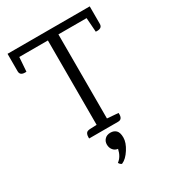

<svg xmlns="http://www.w3.org/2000/svg" viewBox="-213 -795 1029 1139"><g transform="rotate(-30 301.5 -225.0)"><path d="M20 -677H583V-557Q583 -525 539 -529L532 -626H339V-50L415 -44Q419 0 387 0H188Q188 0 188 -8Q188 -34 202 -42Q209 -45 219 -46L267 -48V-626H71L64 -529Q20 -525 20 -557ZM284 227Q279 229 271.5 221.5Q264 214 264 210Q295 188 306 139Q286 137 273.5 121.5Q261 106 261 84Q261 62 275.5 47.5Q290 33 314 33Q338 33 352.5 47.5Q367 62 367 96.5Q367 131 340.5 172.5Q314 214 284 227Z"/></g></svg>

Font: Karma
Style: Regular
Weight: 400
Designer: Joana Correia
Foundry: Indian Type Foundry
Version: Version 1.202;PS 1.0;hotconv 1.0.78;makeotf.lib2.5.61930; tt